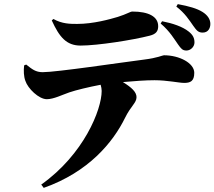

<svg xmlns="http://www.w3.org/2000/svg" viewBox="-20 -828 1040 931"><path d="M231 -729C268 -648 302 -607 371 -607C453 -607 625 -634 706 -655C738 -663 747 -678 747 -701C747 -748 700 -772 622 -772C611 -772 596 -760 551 -746C514 -735 433 -712 354 -712C321 -712 281 -712 239 -736ZM97 -511C94 -486 95 -457 103 -436C115 -399 168 -347 207 -347C240 -347 281 -368 316 -380C348 -391 410 -406 468 -417C471 -407 473 -396 473 -387C473 -296 386 -79 180 67L192 83C410 6 528 -138 586 -256C615 -315 642 -329 642 -357C642 -382 618 -404 576 -430C632 -435 686 -439 729 -439C791 -439 848 -426 873 -426C903 -426 922 -434 922 -475C922 -522 850 -560 775 -560C768 -560 744 -547 678 -539C568 -525 254 -478 187 -478C153 -478 136 -492 107 -515ZM759 -714C804 -676 825 -638 843 -613C858 -592 865 -583 884 -583C905 -583 923 -602 923 -622C923 -644 915 -659 895 -675C865 -699 817 -715 766 -725ZM835 -796C877 -764 898 -730 917 -703C934 -679 942 -670 963 -670C990 -670 1000 -692 1000 -712C1000 -735 986 -755 962 -770C935 -787 896 -798 842 -808Z"/></svg>

Font: Noto Serif CJK JP Black
Style: Regular
Weight: 900
Designer: Ryoko NISHIZUKA 西塚涼子 (kana & ideographs); Frank Grießhammer (Latin, Greek & Cyrillic); Wenlong ZHANG 张文龙 (bopomofo); San
Foundry: Adobe Systems Incorporated
Version: Version 1.001;PS 1.001;hotconv 16.6.54;makeotf.lib2.5.65590